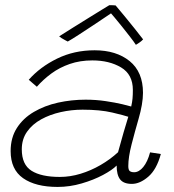

<svg xmlns="http://www.w3.org/2000/svg" viewBox="-20 -726 688 758"><path d="M207.5 12Q120.5 12 71.2 -22.5Q22 -57 22 -129.5Q22 -182.5 46.8 -221Q71.5 -259.5 113.8 -284.2Q156 -309 209 -320.8Q262 -332.5 318 -332.5Q358.5 -332.5 397 -326.8Q435.5 -321 463 -314.5Q490.5 -308 498 -305.5Q502 -323 503.2 -337Q504.5 -351 504.5 -371Q504.5 -432 458 -459.8Q411.5 -487.5 344.5 -487.5Q296 -487.5 255.5 -473.5Q215 -459.5 182.8 -435.8Q150.5 -412 125.5 -383.5L93.5 -411Q138 -461.5 205.2 -494.5Q272.5 -527.5 353.5 -527.5Q439 -527.5 491.8 -484.8Q544.5 -442 544.5 -359.5Q544.5 -338 540 -311.8Q535.5 -285.5 527 -256.5Q512.5 -206.5 499.5 -156Q486.5 -105.5 486.5 -70.5Q486.5 -55 492.5 -50.5Q498.5 -46 509.5 -46Q528.5 -46 545.5 -66.5Q562.5 -87 572.5 -124.5L615 -118Q598.5 -57 565.5 -28.5Q532.5 0 500.5 0Q468 0 454.2 -17.8Q440.5 -35.5 440.5 -72.5Q423.5 -55 386.5 -35.2Q349.5 -15.5 302.5 -1.8Q255.5 12 207.5 12ZM216 -27.5Q257 -27.5 298 -40Q339 -52.5 377 -74.5Q415 -96.5 446 -125Q458.5 -171 467.8 -202.8Q477 -234.5 486.5 -265Q470.5 -270.5 422.8 -281.8Q375 -293 306 -293Q262.5 -293 220 -283.5Q177.5 -274 142.5 -254.8Q107.5 -235.5 86.8 -206Q66 -176.5 66 -136.5Q66 -76 104.5 -51.8Q143 -27.5 216 -27.5ZM436.5 -704.5Q452.5 -686 471.8 -662.2Q491 -638.5 510.5 -614.5Q530 -590.5 545 -570.5Q538.5 -563.5 531.2 -558.5Q524 -553.5 516.5 -549Q508 -562 492.5 -582Q477 -602 460.5 -622.5Q444 -643 431.2 -658.2Q418.5 -673.5 415.5 -676.5H423Q418.5 -673.5 397 -659Q375.5 -644.5 346.5 -625.2Q317.5 -606 290.5 -588.5Q263.5 -571 247.5 -562Q245 -563.5 237.5 -567.2Q230 -571 223 -575.5Q216 -580 213.5 -582.5Q238.5 -598.5 269 -617.5Q299.5 -636.5 329 -654.8Q358.5 -673 380.8 -686.8Q403 -700.5 411.5 -705.5Q415 -705.5 419.2 -705.5Q423.5 -705.5 428 -705.2Q432.5 -705 436.5 -704.5Z"/></svg>

Font: Grandstander Thin
Style: Italic
Weight: 100
Italic angle: -15°
Designer: Tyler Finck
Foundry: Etcetera Type Co
Version: Version 1.200